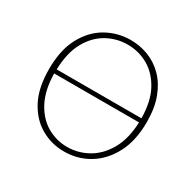

<svg xmlns="http://www.w3.org/2000/svg" viewBox="-154 -868 1061 1044"><g transform="rotate(30 377.0 -346.5)"><path d="M369 7Q290 7 223 -31.5Q156 -70 115.5 -147Q75 -224 75 -341Q75 -462 118 -541.5Q161 -621 231 -660.5Q301 -700 382 -700Q440 -700 493.5 -679.5Q547 -659 589 -616.5Q631 -574 655.5 -509.5Q680 -445 680 -357Q680 -240 637.5 -159Q595 -78 524.5 -35.5Q454 7 369 7ZM380 -670Q311 -670 251 -636.5Q191 -603 153 -534.5Q115 -466 112 -360H644Q643 -465 606 -533.5Q569 -602 509.5 -636Q450 -670 380 -670ZM371 -23Q440 -23 501 -57.5Q562 -92 601 -161Q640 -230 644 -334H111Q113 -229 149.5 -160Q186 -91 244.5 -57Q303 -23 371 -23Z"/></g></svg>

Font: Bitter ExtraLight
Style: Regular
Weight: 200
Designer: Sol Matas, and Bitter project Authors
Foundry: Sol Matas
Version: Version 2.001